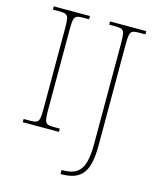

<svg xmlns="http://www.w3.org/2000/svg" viewBox="-137 -809 941 1143"><g transform="rotate(15 334.0 -237.0)"><path d="M50 0V-20H93Q118 -20 130 -26Q142 -32 145.5 -51Q149 -70 149 -108V-606Q149 -645 145.5 -663.5Q142 -682 130 -688Q118 -694 93 -694H50V-714H273V-694H233Q208 -694 196 -688Q184 -682 180.5 -663.5Q177 -645 177 -606V-108Q177 -70 180.5 -51Q184 -32 196 -26Q208 -20 233 -20H273V0ZM347 240V215H355Q410 215 440 194Q470 173 482 129Q494 85 494 17V-606Q494 -645 490.5 -663.5Q487 -682 475 -688Q463 -694 438 -694H397V-714H620V-694H578Q553 -694 541 -688Q529 -682 525.5 -663.5Q522 -645 522 -606V16Q522 75 513.5 117.5Q505 160 485.5 187Q466 214 433 227Q400 240 350 240Z"/></g></svg>

Font: Noto Serif Hebrew Thin
Style: Regular
Weight: 250
Version: Version 2.003